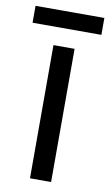

<svg xmlns="http://www.w3.org/2000/svg" viewBox="-99 -719 437 761"><g transform="rotate(10 119.5 -338.5)"><path d="M258 -677H-19V-609H258ZM163 0V-536H78V0Z"/></g></svg>

Font: Noto Sans Gurmukhi SemiCondensed
Style: Regular
Weight: 400
Width: 4
Designer: Jelle Bosma - Monotype Design Team
Foundry: Monotype Imaging Inc.
Version: Version 2.004